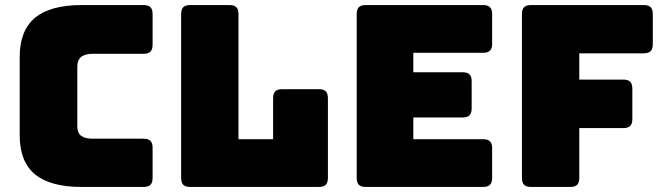

<svg xmlns="http://www.w3.org/2000/svg" viewBox="-20 -740 2635 760"><path d="M548 0H304Q179 0 118.5 -50Q58 -100 58 -204V-515Q58 -619 118.5 -669.5Q179 -720 304 -720H548Q567 -720 575.5 -711.5Q584 -703 584 -684V-563Q584 -544 575.5 -535.5Q567 -527 548 -527H347Q316 -527 301 -514.5Q286 -502 286 -477V-239Q286 -214 301 -202.5Q316 -191 347 -191H548Q567 -191 575.5 -182.5Q584 -174 584 -155V-36Q584 -17 575.5 -8.5Q567 0 548 0Z M1242 0H733Q714 0 705.5 -8.5Q697 -17 697 -36V-684Q697 -703 705.5 -711.5Q714 -720 733 -720H888Q907 -720 915.5 -711.5Q924 -703 924 -684V-189H1061V-351Q1061 -370 1069.5 -378.5Q1078 -387 1097 -387H1242Q1261 -387 1269.5 -378.5Q1278 -370 1278 -351V-36Q1278 -17 1269.5 -8.5Q1261 0 1242 0Z M1892 0H1428Q1409 0 1400.5 -8.5Q1392 -17 1392 -36V-684Q1392 -703 1400.5 -711.5Q1409 -720 1428 -720H1892Q1911 -720 1919.5 -711.5Q1928 -703 1928 -684V-567Q1928 -548 1919.5 -539.5Q1911 -531 1892 -531H1616V-454H1811Q1830 -454 1838.5 -445.5Q1847 -437 1847 -418V-311Q1847 -292 1838.5 -283.5Q1830 -275 1811 -275H1616V-189H1892Q1911 -189 1919.5 -180.5Q1928 -172 1928 -153V-36Q1928 -17 1919.5 -8.5Q1911 0 1892 0Z M2237 0H2082Q2063 0 2054.5 -8.5Q2046 -17 2046 -36V-684Q2046 -703 2054.5 -711.5Q2063 -720 2082 -720H2528Q2547 -720 2555.5 -711.5Q2564 -703 2564 -684V-565Q2564 -546 2555.5 -537.5Q2547 -529 2528 -529H2273V-425H2447Q2466 -425 2474.5 -416.5Q2483 -408 2483 -389V-269Q2483 -250 2474.5 -241.5Q2466 -233 2447 -233H2273V-36Q2273 -17 2264.5 -8.5Q2256 0 2237 0Z"/></svg>

Font: Bungee
Style: Regular
Weight: 400
Designer: David Jonathan Ross
Foundry: David Jonathan Ross
Version: Version 1.001;PS 1.0;hotconv 1.0.72;makeotf.lib2.5.5900